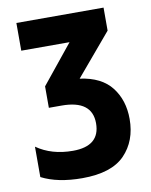

<svg xmlns="http://www.w3.org/2000/svg" viewBox="-82 -775 664 846"><g transform="rotate(-10 250.0 -352.0)"><path d="M468 -211Q468 -295 423 -353Q378 -411 282 -424L440 -611V-714H50V-590H266L126 -417V-321H183Q319 -321 319 -218Q319 -116 198 -116Q103 -116 36 -163V-27Q108 10 218 10Q349 10 408.5 -51.5Q468 -113 468 -211Z"/></g></svg>

Font: Noto Sans Mono UI Condensed ExtraBold
Style: Regular
Weight: 800
Width: 3
Designer: Monotype Design team
Foundry: Monotype Imaging Inc.
Version: 1.000